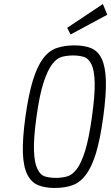

<svg xmlns="http://www.w3.org/2000/svg" viewBox="-20 -922 552 952"><path d="M106 -343Q91 -233 93.5 -164Q96 -95 115.5 -56.5Q135 -18 169 -4Q203 10 251 10Q301 10 339 -3.5Q377 -17 406 -55.5Q435 -94 456 -163Q477 -232 492 -343Q507 -453 505 -522Q503 -591 484.5 -630Q466 -669 432 -683Q398 -697 350 -697Q300 -697 261.5 -684Q223 -671 194 -632.5Q165 -594 143.5 -525Q122 -456 106 -343ZM161 -343Q176 -452 196 -513Q216 -574 239 -604Q262 -634 288 -640.5Q314 -647 342 -647Q371 -647 395 -640Q419 -633 433.5 -603Q448 -573 449.5 -512Q451 -451 436 -343Q421 -235 402 -174Q383 -113 360.5 -83.5Q338 -54 312 -47Q286 -40 257 -40Q229 -40 205 -46.5Q181 -53 166 -83Q151 -113 148.5 -174Q146 -235 161 -343ZM330 -751 512 -849 490 -902 313 -784Z"/></svg>

Font: Secuela Light
Style: Italic
Weight: 300
Italic angle: -8°
Designer: Fernando Haro
Foundry: deFharo
Version: Version 1.708